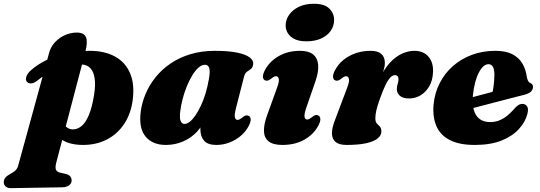

<svg xmlns="http://www.w3.org/2000/svg" viewBox="-100 -755 2868 1020"><path d="M353 -478.5 199 108.5Q192.5 133.5 197 145.8Q201.5 158 219 162L245.5 168Q264.5 172 272.5 181.2Q280.5 190.5 280.5 203Q281 219 267.2 229.2Q253.5 239.5 231.5 240L-42 244.5Q-59 245 -69.5 236Q-80 227 -80 213Q-80 199.5 -72 189.2Q-64 179 -42 167Q-29 160 -21.8 154Q-14.5 148 -10 140.5Q-5.5 133 -2.5 121.5L161 -474.5Q167 -496 178.2 -513Q189.5 -530 204.8 -543Q220 -556 237.2 -564.8Q254.5 -573.5 272.5 -577.8Q290.5 -582 307 -582Q347 -582 357 -556.8Q367 -531.5 353 -478.5ZM94 -324Q80 -313 65.5 -312Q51 -311 42.5 -321Q34.5 -331 40 -348Q45.5 -365 63.5 -381Q97.5 -411.5 144.5 -434.8Q191.5 -458 250 -471.5Q308.5 -485 376 -485Q455 -485 510 -455.2Q565 -425.5 590.5 -367.2Q616 -309 605 -224Q595.5 -150.5 559.8 -96.8Q524 -43 468 -14Q412 15 341.5 15Q269 15 225.8 -14.5Q182.5 -44 174 -86.5L228.5 -113.5Q238.5 -92 253.2 -80Q268 -68 287 -67.5Q312 -67.5 333.8 -85.8Q355.5 -104 372.5 -144.8Q389.5 -185.5 400 -252Q408 -303.5 402.8 -338.5Q397.5 -373.5 381 -391.8Q364.5 -410 338.5 -412Q288.5 -416 224.8 -396.5Q161 -377 94 -324Z M1153.5 -180Q1144.5 -145 1148 -131.5Q1151.5 -118 1161.5 -118Q1167 -118 1172.5 -120.8Q1178 -123.5 1186.5 -130Q1198.5 -140 1206.2 -141.8Q1214 -143.5 1221.5 -139.5Q1231 -134.5 1231.8 -121Q1232.5 -107.5 1221.5 -86.5Q1198 -41 1150.2 -13Q1102.5 15 1049 15Q1003.5 15 984 -7.8Q964.5 -30.5 964.5 -69.5Q964.5 -82 965.5 -95.5Q966.5 -109 968.2 -123Q970 -137 972.5 -150.5Q975 -164 978 -176.5L992 -136.5Q979.5 -91 948 -56.8Q916.5 -22.5 873.2 -3.8Q830 15 781 15Q711 15 673.8 -29Q636.5 -73 647.5 -161Q653.5 -208.5 673 -255.2Q692.5 -302 725.5 -343.5Q758.5 -385 804.8 -416.8Q851 -448.5 910.5 -466.8Q970 -485 1042 -485Q1113.5 -485 1159.5 -475.5Q1205.5 -466 1226.8 -449.8Q1248 -433.5 1245 -413.5Q1242.5 -395.5 1232.5 -388.2Q1222.5 -381 1212 -373.8Q1201.5 -366.5 1196.5 -348ZM857.5 -163.5Q853 -125.5 860.2 -111Q867.5 -96.5 879.5 -96.5Q893 -96.5 907.8 -108Q922.5 -119.5 937.5 -141Q952.5 -162.5 966.5 -192Q980.5 -221.5 991.8 -258.2Q1003 -295 1010 -336.5Q1017 -375.5 1011.5 -393.2Q1006 -411 989.5 -411Q972 -411 954.8 -396Q937.5 -381 921.8 -355.2Q906 -329.5 892.8 -297.2Q879.5 -265 870.5 -230.5Q861.5 -196 857.5 -163.5Z M1526.5 -180.5Q1515 -146.5 1518.2 -133.2Q1521.5 -120 1531.5 -120Q1537 -120 1542.5 -122.8Q1548 -125.5 1556.5 -132Q1568.5 -142 1576.2 -143.8Q1584 -145.5 1591.5 -141.5Q1601 -136.5 1601.8 -123Q1602.5 -109.5 1591.5 -88.5Q1567.5 -42 1517.8 -13.5Q1468 15 1400.5 15Q1350 15 1326.5 -4.5Q1303 -24 1302.2 -58.8Q1301.5 -93.5 1318 -140L1372 -289.5Q1384.5 -323.5 1380.8 -336.8Q1377 -350 1367 -350Q1361.5 -350 1356 -347.5Q1350.5 -345 1342 -338Q1330 -328.5 1322.2 -326.8Q1314.5 -325 1307 -328.5Q1297.5 -333.5 1296.8 -347Q1296 -360.5 1307 -381.5Q1330.5 -427.5 1379.5 -456.2Q1428.5 -485 1494.5 -485Q1539.5 -485 1563.2 -466Q1587 -447 1590.2 -410.8Q1593.5 -374.5 1575.5 -322.5ZM1527.5 -535.5Q1473.5 -535.5 1445.5 -560Q1417.5 -584.5 1417.5 -620Q1417.5 -649.5 1435.5 -675.8Q1453.5 -702 1487 -718.5Q1520.5 -735 1567.5 -735Q1624 -735 1649.5 -709.5Q1675 -684 1675 -649.5Q1675 -617 1656.8 -591Q1638.5 -565 1605.5 -550.2Q1572.5 -535.5 1527.5 -535.5Z M1679.5 -328.5Q1670 -333.5 1669.2 -347Q1668.5 -360.5 1679.5 -381.5Q1695.5 -412.5 1723.5 -435.8Q1751.5 -459 1788.5 -472Q1825.5 -485 1869 -485Q1907 -485 1925.8 -468.5Q1944.5 -452 1944.5 -421Q1944.5 -402.5 1937.5 -380Q1930.5 -357.5 1921 -333.2Q1911.5 -309 1903.5 -285Q1895.5 -261 1894 -239.5L1884 -243Q1902.5 -313.5 1928.5 -360.5Q1954.5 -407.5 1984.2 -434.8Q2014 -462 2044 -473.5Q2074 -485 2100.5 -485Q2149.5 -485 2176 -454.2Q2202.5 -423.5 2200.5 -373.5Q2199 -329 2180.8 -297.2Q2162.5 -265.5 2134.5 -248.8Q2106.5 -232 2074.5 -232Q2038.5 -232 2023.2 -247.2Q2008 -262.5 2008 -281Q2008 -295.5 2012.5 -308.8Q2017 -322 2017 -335Q2017 -345 2011.8 -350.5Q2006.5 -356 1998.5 -356Q1987 -356 1975 -344.8Q1963 -333.5 1948.8 -305Q1934.5 -276.5 1916 -224Q1903.5 -188.5 1898.8 -166.5Q1894 -144.5 1894 -126Q1894 -107.5 1902 -99.2Q1910 -91 1918 -82.8Q1926 -74.5 1926 -56Q1926 -35.5 1905.8 -19.2Q1885.5 -3 1844.8 6Q1804 15 1741.5 15Q1701.5 15 1682.8 -0.8Q1664 -16.5 1663.5 -45.2Q1663 -74 1678 -113L1744.5 -289.5Q1757.5 -323.5 1753.5 -336.8Q1749.5 -350 1739.5 -350Q1734 -350 1728.5 -347.5Q1723 -345 1714.5 -338Q1702.5 -328.5 1694.8 -326.8Q1687 -325 1679.5 -328.5Z M2304 -210.5Q2304 -210.5 2320.8 -215Q2337.5 -219.5 2364.2 -226.5Q2391 -233.5 2421.8 -241.8Q2452.5 -250 2482 -257.8Q2511.5 -265.5 2532.5 -271.5L2512.5 -249.5Q2518.5 -269.5 2522.2 -297.2Q2526 -325 2526.5 -359Q2526.5 -385 2518.8 -399.5Q2511 -414 2495 -414Q2481.5 -414 2468.5 -402.8Q2455.5 -391.5 2444.2 -370.2Q2433 -349 2424.8 -318.8Q2416.5 -288.5 2412.5 -250Q2406 -179.5 2429.5 -143Q2453 -106.5 2504.5 -106.5Q2530 -106.5 2551.5 -115Q2573 -123.5 2592 -138.2Q2611 -153 2627.5 -172Q2643.5 -190.5 2654 -197Q2664.5 -203.5 2677 -203Q2691.5 -202.5 2700.2 -189.8Q2709 -177 2701.5 -149Q2690.5 -106.5 2656.2 -69Q2622 -31.5 2564 -8.2Q2506 15 2422 15Q2339 15 2288.5 -11.5Q2238 -38 2217.8 -86.5Q2197.5 -135 2203.5 -201Q2209.5 -261.5 2235.8 -313.2Q2262 -365 2305.5 -403.5Q2349 -442 2406.5 -463.5Q2464 -485 2532 -485Q2587 -485 2621.8 -467Q2656.5 -449 2674.8 -418.2Q2693 -387.5 2698.5 -348Q2700.5 -336.5 2704.5 -327.2Q2708.5 -318 2715.5 -315Q2723 -312 2727.2 -307Q2731.5 -302 2731.5 -293Q2731.5 -280.5 2721.8 -269.5Q2712 -258.5 2685.5 -251.5Q2661.5 -245.5 2624.8 -236Q2588 -226.5 2545.5 -215.5Q2503 -204.5 2461.2 -193.5Q2419.5 -182.5 2385 -173.8Q2350.5 -165 2329.8 -159.5Q2309 -154 2309 -154Z"/></svg>

Font: Fraunces Wonky
Style: Italic
Weight: 900
Italic angle: -16°
Version: Version 1.000;[b76b70a41]